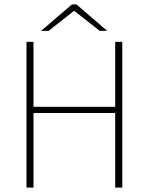

<svg xmlns="http://www.w3.org/2000/svg" viewBox="-20 -850 674 870"><path d="M100.1 0V-660.2H131.8V-366.2H502V-660.2H534.2V0H502V-337.9H131.8V0ZM166 -710 306.2 -830.1H326.2L465.8 -710H432.1L317.9 -799.8H314L200.2 -710Z"/></svg>

Font: Source Sans 3 ExtraLight
Style: Regular
Weight: 200
Designer: Paul D. Hunt
Foundry: Adobe
Version: Version 3.052;hotconv 1.1.0;makeotfexe 2.6.0